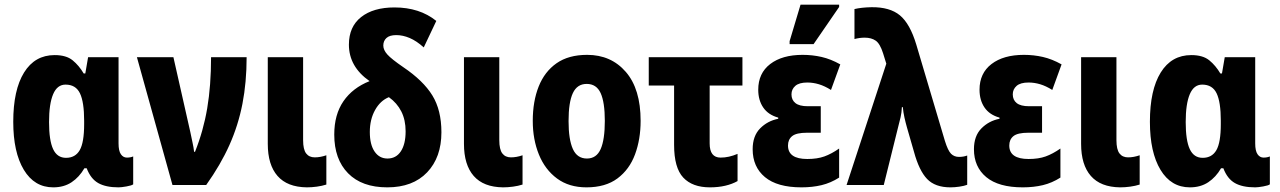

<svg xmlns="http://www.w3.org/2000/svg" viewBox="-20 -796 5505 826"><path d="M209 10Q128 10 82.5 -65.5Q37 -141 37 -272Q37 -409 83.5 -484Q130 -559 215 -559Q265 -559 292.5 -536.5Q320 -514 340 -480H347L359 -550H490V-179Q490 -147 500 -132.5Q510 -118 526 -118Q541 -118 553 -123V-3Q547 2 524.5 6Q502 10 490 10Q435 10 402.5 -8.5Q370 -27 353 -72H343Q321 -34 288 -12Q255 10 209 10ZM264 -117Q304 -117 323 -150Q342 -183 342 -262V-277Q342 -357 324 -394.5Q306 -432 262 -432Q226 -432 208.5 -390.5Q191 -349 191 -271Q191 -192 208.5 -154.5Q226 -117 264 -117Z M722 0 569 -550H726L799 -227Q803 -206 808 -184Q813 -162 815 -143H819Q855 -233 871.5 -330.5Q888 -428 888 -550H1041Q1041 -442 1023 -349.5Q1005 -257 967 -172Q929 -87 867 0Z M1300 10Q1216 9 1174 -39Q1132 -87 1132 -177V-550H1284V-193Q1284 -153 1297 -136Q1310 -119 1334 -119Q1358 -119 1384 -128V-2Q1365 4 1343 7Q1321 10 1300 10Z M1646 10Q1537 10 1477.5 -50.5Q1418 -111 1418 -217Q1418 -303 1457.5 -360.5Q1497 -418 1570 -447Q1481 -509 1481 -604Q1481 -681 1533.5 -722.5Q1586 -764 1677 -764Q1785 -764 1857 -706L1803 -592Q1772 -620 1742.5 -632.5Q1713 -645 1685 -645Q1656 -645 1642.5 -632.5Q1629 -620 1629 -600Q1629 -581 1646.5 -561.5Q1664 -542 1715 -507Q1801 -449 1840 -385.5Q1879 -322 1879 -227Q1879 -119 1817.5 -54.5Q1756 10 1646 10ZM1647 -114Q1684 -114 1704.5 -145Q1725 -176 1725 -231Q1725 -280 1706.5 -316.5Q1688 -353 1653 -378Q1616 -363 1593.5 -322.5Q1571 -282 1571 -228Q1571 -174 1591.5 -144Q1612 -114 1647 -114Z M2144 10Q2060 9 2018 -39Q1976 -87 1976 -177V-550H2128V-193Q2128 -153 2141 -136Q2154 -119 2178 -119Q2202 -119 2228 -128V-2Q2209 4 2187 7Q2165 10 2144 10Z M2736 -276Q2736 -197 2712 -132Q2688 -67 2636.5 -28.5Q2585 10 2503 10Q2428 10 2376.5 -28Q2325 -66 2298.5 -131Q2272 -196 2272 -276Q2272 -360 2297.5 -424Q2323 -488 2374.5 -524Q2426 -560 2506 -560Q2609 -560 2672.5 -486.5Q2736 -413 2736 -276ZM2426 -275Q2426 -196 2444.5 -155Q2463 -114 2505 -114Q2546 -114 2564 -154.5Q2582 -195 2582 -276Q2582 -356 2564 -395.5Q2546 -435 2504 -435Q2463 -435 2444.5 -395.5Q2426 -356 2426 -275Z M3034 10Q2959 10 2919.5 -32Q2880 -74 2880 -173V-428H2771V-550H3174V-428H3033V-179Q3033 -118 3080 -118Q3098 -118 3116 -122Q3134 -126 3153 -134V-17Q3130 -4 3100 3Q3070 10 3034 10Z M3428 10Q3324 10 3271 -34Q3218 -78 3218 -154Q3218 -211 3250 -243.5Q3282 -276 3328 -285V-290Q3285 -302 3263.5 -333.5Q3242 -365 3242 -410Q3242 -481 3293.5 -520.5Q3345 -560 3433 -560Q3475 -560 3514.5 -551Q3554 -542 3595 -519L3555 -409Q3528 -426 3503 -433.5Q3478 -441 3453 -441Q3418 -441 3401.5 -426.5Q3385 -412 3385 -390Q3385 -366 3402 -352.5Q3419 -339 3455 -339H3511V-225H3452Q3406 -225 3388 -210.5Q3370 -196 3370 -170Q3370 -112 3453 -112Q3496 -112 3526.5 -123Q3557 -134 3590 -157V-32Q3554 -9 3514.5 0.5Q3475 10 3428 10ZM3377 -606V-619L3424 -776H3590V-766L3480 -606Z M4069 10Q4003 10 3968.5 -26Q3934 -62 3912 -143L3882 -247Q3876 -268 3871 -290.5Q3866 -313 3864 -335H3860Q3859 -312 3854.5 -292Q3850 -272 3845 -254L3782 0H3622L3793 -522L3779 -567Q3766 -608 3747.5 -621Q3729 -634 3700 -634Q3678 -634 3656 -628V-757Q3685 -764 3729 -765Q3808 -766 3851.5 -730Q3895 -694 3922 -604L4045 -190Q4058 -148 4071.5 -134.5Q4085 -121 4106 -121Q4125 -121 4141 -127V-1Q4128 4 4107.5 7Q4087 10 4069 10Z M4380 10Q4276 10 4223 -34Q4170 -78 4170 -154Q4170 -211 4202 -243.5Q4234 -276 4280 -285V-290Q4237 -302 4215.5 -333.5Q4194 -365 4194 -410Q4194 -481 4245.5 -520.5Q4297 -560 4385 -560Q4427 -560 4466.5 -551Q4506 -542 4547 -519L4507 -409Q4480 -426 4455 -433.5Q4430 -441 4405 -441Q4370 -441 4353.5 -426.5Q4337 -412 4337 -390Q4337 -366 4354 -352.5Q4371 -339 4407 -339H4463V-225H4404Q4358 -225 4340 -210.5Q4322 -196 4322 -170Q4322 -112 4405 -112Q4448 -112 4478.5 -123Q4509 -134 4542 -157V-32Q4506 -9 4466.5 0.5Q4427 10 4380 10Z M4799 10Q4715 9 4673 -39Q4631 -87 4631 -177V-550H4783V-193Q4783 -153 4796 -136Q4809 -119 4833 -119Q4857 -119 4883 -128V-2Q4864 4 4842 7Q4820 10 4799 10Z M5099 10Q5018 10 4972.5 -65.5Q4927 -141 4927 -272Q4927 -409 4973.5 -484Q5020 -559 5105 -559Q5155 -559 5182.5 -536.5Q5210 -514 5230 -480H5237L5249 -550H5380V-179Q5380 -147 5390 -132.5Q5400 -118 5416 -118Q5431 -118 5443 -123V-3Q5437 2 5414.5 6Q5392 10 5380 10Q5325 10 5292.5 -8.5Q5260 -27 5243 -72H5233Q5211 -34 5178 -12Q5145 10 5099 10ZM5154 -117Q5194 -117 5213 -150Q5232 -183 5232 -262V-277Q5232 -357 5214 -394.5Q5196 -432 5152 -432Q5116 -432 5098.5 -390.5Q5081 -349 5081 -271Q5081 -192 5098.5 -154.5Q5116 -117 5154 -117Z"/></svg>

Font: Noto Sans Condensed ExtraBold
Style: Regular
Weight: 800
Width: 3
Designer: Monotype Design Team
Foundry: Monotype Imaging Inc.
Version: Version 2.013; ttfautohint (v1.8.4.7-5d5b)